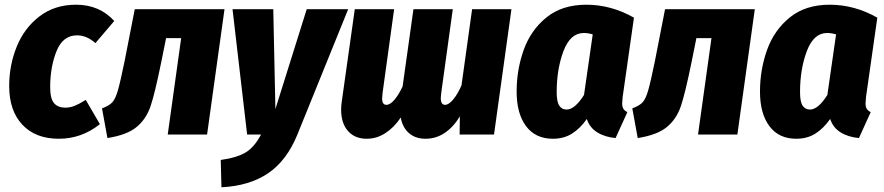

<svg xmlns="http://www.w3.org/2000/svg" viewBox="-20 -571 3753 815"><path d="M465 -482 385 -388Q348 -421 307 -421Q247 -421 220 -354Q193 -287 193 -201Q193 -152 209.5 -133Q226 -114 257 -114Q278 -114 297.5 -122Q317 -130 344 -147L404 -44Q326 18 230 18Q131 18 75 -41.5Q19 -101 19 -206Q19 -294 51 -373Q83 -452 147.5 -501.5Q212 -551 303 -551Q402 -551 465 -482Z M859 0H692L749 -409H685L664 -305Q638 -177 619.5 -121.5Q601 -66 560 -32Q519 2 436 15L413 -111Q443 -122 456.5 -136.5Q470 -151 480.5 -187.5Q491 -224 509 -312L552 -532H933Z M1242 1Q1197 111 1118 164.5Q1039 218 920 224L917 108Q988 98 1024.5 75Q1061 52 1088 0H1029L967 -532H1140L1149 -108L1282 -532H1458Z M2151 -532 2077 0H1931L1932 -77Q1905 -32 1868 -7Q1831 18 1786 18Q1744 18 1716.5 -5.5Q1689 -29 1681 -72Q1653 -30 1616 -6Q1579 18 1537 18Q1486 18 1457 -15Q1428 -48 1428 -106Q1428 -123 1431 -142L1486 -532H1653L1604 -177Q1602 -159 1602 -154Q1602 -126 1620 -126Q1636 -126 1654 -147Q1672 -168 1689 -204L1735 -532H1902L1853 -177Q1851 -159 1851 -155Q1851 -126 1869 -126Q1885 -126 1904 -149Q1923 -172 1939 -209L1984 -532Z M2671 -496 2623 -159Q2621 -139 2621 -132Q2621 -118 2626 -109.5Q2631 -101 2643 -95L2593 15Q2548 11 2515.5 -9Q2483 -29 2471 -66Q2442 -25 2407.5 -3.5Q2373 18 2327 18Q2253 18 2213 -35.5Q2173 -89 2173 -182Q2173 -275 2203 -359Q2233 -443 2299.5 -497Q2366 -551 2469 -551Q2574 -551 2671 -496ZM2343 -180Q2343 -139 2354 -122.5Q2365 -106 2385 -106Q2420 -106 2459 -168L2496 -425Q2476 -431 2458 -431Q2401 -431 2372 -354.5Q2343 -278 2343 -180Z M3110 0H2943L3000 -409H2936L2915 -305Q2889 -177 2870.5 -121.5Q2852 -66 2811 -32Q2770 2 2687 15L2664 -111Q2694 -122 2707.5 -136.5Q2721 -151 2731.5 -187.5Q2742 -224 2760 -312L2803 -532H3184Z M3704 -496 3656 -159Q3654 -139 3654 -132Q3654 -118 3659 -109.5Q3664 -101 3676 -95L3626 15Q3581 11 3548.5 -9Q3516 -29 3504 -66Q3475 -25 3440.5 -3.5Q3406 18 3360 18Q3286 18 3246 -35.5Q3206 -89 3206 -182Q3206 -275 3236 -359Q3266 -443 3332.5 -497Q3399 -551 3502 -551Q3607 -551 3704 -496ZM3376 -180Q3376 -139 3387 -122.5Q3398 -106 3418 -106Q3453 -106 3492 -168L3529 -425Q3509 -431 3491 -431Q3434 -431 3405 -354.5Q3376 -278 3376 -180Z"/></svg>

Font: Fira Sans Condensed ExtraBold
Style: Italic
Weight: 800
Width: 3
Italic angle: -8°
Designer: bBox Type GmbH & Carrois Corporate GbR & Edenspiekermann AG
Foundry: bBox Type GmbH & Carrois Corporate GbR & Edenspiekermann AG
Version: Version 4.301